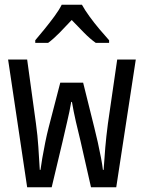

<svg xmlns="http://www.w3.org/2000/svg" viewBox="-20 -786 603 806"><path d="M94 0 14 -536H94L131 -267Q138 -216 141 -169Q144 -122 147 -73H150Q152 -90 157.5 -122Q163 -154 170 -188.5Q177 -223 184 -250L233 -439H329L376 -250Q383 -223 390.5 -189Q398 -155 404 -123.5Q410 -92 412 -73H415Q418 -120 422 -167Q426 -214 433 -267L472 -536H550L468 0H362L318 -194Q308 -234 298.5 -275.5Q289 -317 282 -358H279Q272 -317 262 -275.5Q252 -234 243 -193L197 0ZM128 -617Q146 -638 167.5 -664.5Q189 -691 208.5 -717.5Q228 -744 239 -766H324Q336 -744 356 -716.5Q376 -689 398 -663Q420 -637 438 -617V-606H382Q358 -623 332.5 -649Q307 -675 281 -702Q256 -675 230.5 -649Q205 -623 182 -606H128Z"/></svg>

Font: Noto Sans Mono SemiCondensed
Style: Regular
Weight: 400
Width: 4
Designer: Monotype Design Team
Foundry: Monotype Imaging Inc.
Version: Version 2.014